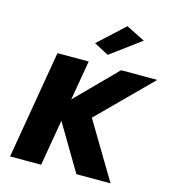

<svg xmlns="http://www.w3.org/2000/svg" viewBox="-137 -1088 1079 1200"><g transform="rotate(15 402.5 -488.0)"><path d="M660 -915 465 -771 370 -821 538 -976ZM159 -700H361L317 -443L571 -700H805L471 -366L690 0H469L292 -298L241 0H40Z"/></g></svg>

Font: Jost* Heavy
Style: Italic
Weight: 800
Italic angle: -10°
Version: Version 3.7